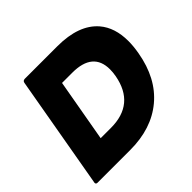

<svg xmlns="http://www.w3.org/2000/svg" viewBox="-173 -931 1128 1128"><g transform="rotate(-45 390.5 -367.0)"><path d="M308 0H37Q24 0 24 -12Q24 -15 148 -718Q150 -733 166 -734H437Q615 -734 696 -640Q754 -572 754 -460Q754 -417 745 -367Q714 -190 600 -95Q486 0 308 0ZM320 -172Q519 -172 555 -367Q560 -395 560 -419Q560 -562 389 -562H304L235 -172Z"/></g></svg>

Font: YamahaIndonesia935. App XBold
Style: Italic
Weight: 800
Italic angle: -10°
Designer: Dalton Maag Ltd
Foundry: Dalton Maag Ltd
Version: Version 1.002; January 01, 2024; Regular/Italic